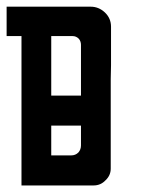

<svg xmlns="http://www.w3.org/2000/svg" viewBox="-20 -860 476 580"><path d="M44.9 -390.6Q44.9 -390.6 44.9 -446.3Q44.9 -501 44.9 -572.3Q44.9 -620.1 44.9 -667Q44.9 -714.8 44.9 -751Q44.9 -751 28.3 -751Q11.7 -751 0 -751Q0 -751 0 -754.9Q0 -757.8 0 -765.6Q0 -773.4 0 -784.2Q0 -817.4 0 -839.8Q0 -839.8 16.6 -839.8Q33.2 -839.8 43.9 -839.8Q43.9 -839.8 52.7 -839.8Q61.5 -839.8 116.2 -839.8Q139.6 -839.8 172.9 -839.8Q207 -839.8 253.9 -839.8Q278.3 -839.8 296.9 -822.3Q315.4 -804.7 315.4 -779.3Q315.4 -779.3 315.4 -770.5Q315.4 -762.7 315.4 -756.8Q315.4 -756.8 315.4 -721.7Q315.4 -686.5 315.4 -663.1Q315.4 -663.1 314.5 -621.1Q314.5 -579.1 314.5 -525.4Q314.5 -489.3 314.5 -453.1Q314.5 -417 314.5 -389.6Q314.5 -389.6 314.5 -384.8Q314.5 -380.9 314.5 -351.6Q314.5 -351.6 314.5 -351.6Q314.5 -350.6 314.5 -350.6Q314.5 -330.1 298.8 -315.4Q284.2 -299.8 262.7 -299.8Q262.7 -299.8 262.7 -299.8Q262.7 -299.8 261.7 -299.8Q261.7 -299.8 248 -299.8Q234.4 -299.8 224.6 -299.8Q224.6 -299.8 210 -299.8Q202.1 -299.8 191.4 -299.8Q157.2 -299.8 134.8 -299.8Q134.8 -299.8 101.6 -299.8Q67.4 -299.8 44.9 -299.8Q44.9 -299.8 44.9 -334Q44.9 -368.2 44.9 -390.6ZM134.8 -571.3Q134.8 -571.3 150.4 -571.3Q157.2 -571.3 168.9 -571.3Q202.1 -571.3 224.6 -571.3Q224.6 -571.3 224.6 -577.1Q224.6 -584 224.6 -624Q224.6 -640.6 224.6 -666Q224.6 -690.4 224.6 -724.6Q224.6 -735.4 217.8 -743.2Q210 -751 199.2 -751Q199.2 -751 174.8 -751Q151.4 -751 134.8 -751Q134.8 -751 134.8 -725.6Q134.8 -724.6 134.8 -723.6Q134.8 -696.3 134.8 -660.2Q134.8 -636.7 134.8 -612.3Q134.8 -588.9 134.8 -571.3ZM134.8 -390.6Q134.8 -390.6 138.7 -390.6Q140.6 -390.6 142.6 -390.6Q150.4 -390.6 195.3 -390.6Q208 -390.6 216.8 -399.4Q224.6 -408.2 224.6 -420.9Q224.6 -420.9 224.6 -443.4Q224.6 -464.8 224.6 -480.5Q224.6 -480.5 191.4 -480.5Q157.2 -480.5 134.8 -480.5Q134.8 -480.5 134.8 -464.8Q134.8 -458 134.8 -446.3Q134.8 -413.1 134.8 -390.6Z"/></svg>

Font: Reach
Style: Fill
Weight: 400
Designer: Billy Harris
Version: Version 1.0